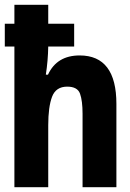

<svg xmlns="http://www.w3.org/2000/svg" viewBox="-20 -780 540 800"><path d="M181 -258Q181 -335 197 -377Q213 -419 260 -419Q303 -419 313.5 -389.5Q324 -360 324 -306V0H465V-347Q465 -549 312 -549Q217 -549 180 -469H171Q180 -527 181 -586H289V-681H181V-760H40V-681H0V-586H40V0H181Z"/></svg>

Font: Noto Sans Mono UI Condensed ExtraBold
Style: Regular
Weight: 800
Width: 3
Designer: Monotype Design team
Foundry: Monotype Imaging Inc.
Version: 1.000